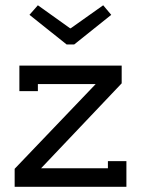

<svg xmlns="http://www.w3.org/2000/svg" viewBox="-20 -715 540 735"><path d="M251 -606.9 375 -694.8 405.8 -658.2 264.2 -544.9H234.9L92.8 -658.2L125 -694.8L248 -606.9ZM445.8 -396 137.2 -70.8H393.1V-98.1H463.9V0H36.1V-68.8L346.2 -393.1H125V-366.2H54.2V-463.9H445.8Z"/></svg>

Font: Rawengulk
Style: Bold
Weight: 700
Version: Version 0.92